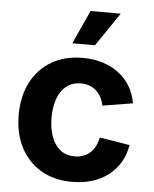

<svg xmlns="http://www.w3.org/2000/svg" viewBox="-54 -809 694 865"><g transform="rotate(5 292.5 -376.0)"><path d="M304.2 10.7Q222.7 10.7 163.1 -24.4Q103.5 -59.6 71 -122.6Q38.6 -185.5 38.6 -269Q38.6 -353 71 -416.3Q103.5 -479.5 163.1 -514.6Q222.7 -549.8 304.2 -549.8Q353.5 -549.8 394.5 -536.9Q435.5 -523.9 467.3 -500Q499 -476.1 519.3 -442.1Q539.6 -408.2 546.9 -365.7L410.6 -343.3Q406.2 -364.3 397.2 -381.1Q388.2 -397.9 375 -409.9Q361.8 -421.9 344.5 -428.2Q327.1 -434.6 306.2 -434.6Q267.1 -434.6 240.7 -413.8Q214.4 -393.1 200.7 -356Q187 -318.8 187 -269.5Q187 -221.2 200.7 -183.8Q214.4 -146.5 240.7 -125.5Q267.1 -104.5 306.2 -104.5Q327.1 -104.5 344.7 -111.1Q362.3 -117.7 375.7 -129.9Q389.2 -142.1 398.2 -159.7Q407.2 -177.2 411.6 -199.2L547.9 -176.8Q541 -133.3 520.5 -98.9Q500 -64.5 468.3 -39.8Q436.5 -15.1 395 -2.2Q353.5 10.7 304.2 10.7ZM251 -611.3 320.3 -763.2H457L353.5 -611.3Z"/></g></svg>

Font: Inter 16pt
Style: Bold
Weight: 700
Version: Version 4.001;git-66647c0bb